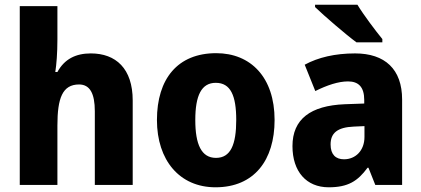

<svg xmlns="http://www.w3.org/2000/svg" viewBox="-20 -786 1790 816"><path d="M224 -619V-760H64V0H224V-253C224 -368 245 -427 316 -427C362 -427 383 -389 383 -313V0H544V-359C544 -495 472 -559 366 -559C302 -559 254 -535 224 -480H215C220 -512 224 -559 224 -619Z M1147 -276C1147 -458 1045 -560 899 -560C735 -560 647 -451 647 -276C647 -105 743 10 896 10C1061 10 1147 -106 1147 -276ZM810 -276C810 -380 836 -434 897 -434C960 -434 984 -380 984 -276C984 -171 960 -115 898 -115C836 -115 810 -172 810 -276Z M1499 -766H1319V-756C1356 -720 1450 -639 1495 -606H1605V-620C1577 -654 1525 -723 1499 -766ZM1489 -559C1404 -559 1332 -542 1275 -511L1320 -399C1370 -424 1418 -440 1459 -440C1503 -440 1528 -417 1528 -361V-346L1445 -343C1300 -337 1223 -280 1223 -165C1223 -57 1282 10 1377 10C1459 10 1500 -16 1542 -73H1546L1575 0H1689V-363C1689 -492 1616 -559 1489 -559ZM1484 -248 1529 -250V-204C1529 -146 1491 -109 1442 -109C1407 -109 1385 -129 1385 -172C1385 -220 1413 -245 1484 -248Z"/></svg>

Font: Noto Sans Thai Looped SemiCondensed ExtraBold
Style: Regular
Weight: 800
Width: 4
Designer: Sasikarn Vongin, Ben Mitchell
Foundry: The Fontpad Ltd
Version: Version 1.001